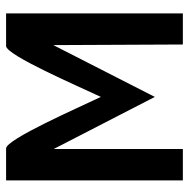

<svg xmlns="http://www.w3.org/2000/svg" viewBox="-15 -605 620 630"><g transform="rotate(-90 295.0 -290.0)"><path d="M121 0V-424L292 -92L462 -425L464 0H566V-580H459C429 -580 326 -341 292 -269C258 -340 153 -580 123 -580H18V0Z"/></g></svg>

Font: Charger Pro
Style: BlkNar
Weight: 900
Designer: Jasper
Foundry: Cannot Into Space Fonts
Version: Version 1.09